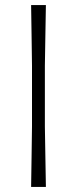

<svg xmlns="http://www.w3.org/2000/svg" viewBox="-20 -733 302 753"><path d="M102 0Q103 -60 103.8 -115.8Q104.5 -171.5 105.5 -237V-475Q104.5 -541 103.8 -596.8Q103 -652.5 102 -713H160Q159 -652.5 158 -596.8Q157 -541 156 -475V-237Q157 -171.5 158 -116Q159 -60.5 160 0Z"/></svg>

Font: Commissioner Loud ExtraLight
Style: Regular
Weight: 200
Designer: Kostas Bartsokas
Foundry: Kostas Bartsokas
Version: Version 1.000; ttfautohint (v1.8.3)